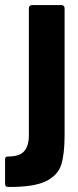

<svg xmlns="http://www.w3.org/2000/svg" viewBox="-79 -534 308 758"><path d="M-49 84Q-2 84 16.5 63Q35 42 35 0V-502Q35 -507 38.5 -510.5Q42 -514 47 -514H164Q169 -514 172.5 -510.5Q176 -507 176 -502V0Q176 75 162.5 117Q149 159 101 182Q53 205 -47 204Q-59 204 -59 192V95Q-59 84 -49 84Z"/></svg>

Font: Barlow Condensed
Style: Bold
Weight: 700
Width: 3
Designer: Jeremy Tribby
Foundry: Tribby Type
Version: Version 1.500